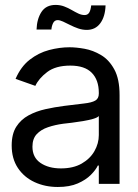

<svg xmlns="http://www.w3.org/2000/svg" viewBox="-20 -744 558 777"><path d="M213.9 12.7Q162.1 12.7 119.6 -7.1Q77.1 -26.9 52.2 -64.5Q27.3 -102.1 27.3 -155.3Q27.3 -202.1 45.9 -231.2Q64.5 -260.3 95.5 -277.1Q126.5 -293.9 163.8 -302.2Q201.2 -310.5 239.3 -315.4Q289.1 -321.8 320.1 -325.2Q351.1 -328.6 365.5 -336.9Q379.9 -345.2 379.9 -365.2V-368.2Q379.9 -420.4 351.3 -449.5Q322.8 -478.5 264.6 -478.5Q205.1 -478.5 170.9 -452.4Q136.7 -426.3 123 -396.5L43 -424.8Q64.5 -474.6 100.3 -502.4Q136.2 -530.3 178.5 -541.5Q220.7 -552.7 261.7 -552.7Q288.1 -552.7 322.3 -546.6Q356.4 -540.5 388.9 -521.2Q421.4 -502 442.6 -463.1Q463.9 -424.3 463.9 -359.4V0H379.9V-74.2H376Q367.7 -56.6 347.7 -36.4Q327.6 -16.1 294.7 -1.7Q261.7 12.7 213.9 12.7ZM226.6 -62.5Q276.4 -62.5 310.5 -82Q344.7 -101.6 362.3 -132.6Q379.9 -163.6 379.9 -197.3V-274.4Q374.5 -268.1 356.7 -262.9Q338.9 -257.8 315.7 -253.9Q292.5 -250 270.5 -247.3Q248.5 -244.6 235.4 -243.2Q202.6 -238.8 174.3 -229.2Q146 -219.7 128.7 -201.2Q111.3 -182.6 111.3 -150.4Q111.3 -106.9 143.8 -84.7Q176.3 -62.5 226.6 -62.5ZM331.1 -623Q313.5 -623 296.4 -628.9Q279.3 -634.8 263.7 -642.8Q248 -650.9 235.1 -656.7Q222.2 -662.6 213.4 -662.6Q200.7 -662.6 194.8 -650.4Q189 -638.2 188 -624.5H127.9Q129.4 -667.5 147.9 -695.8Q166.5 -724.1 205.1 -724.1Q223.6 -724.1 239.7 -718Q255.9 -711.9 270 -703.6Q284.2 -695.3 297.1 -689.2Q310.1 -683.1 322.3 -683.1Q334.5 -683.1 340.6 -692.4Q346.7 -701.7 349.1 -722.2H407.2Q405.8 -677.2 386 -650.1Q366.2 -623 331.1 -623Z"/></svg>

Font: Inter Tight
Style: Regular
Weight: 400
Designer: Rasmus Andersson
Foundry: rsms
Version: Version 3.002